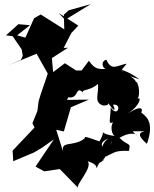

<svg xmlns="http://www.w3.org/2000/svg" viewBox="-20 -801 746 929"><path d="M304 -316 310 -330C369 -320 339 -405 396 -338C355 -377 404 -351 454 -395C460 -349 430 -304 481 -290C477 -293 528 -283 489 -324C550 -229 534 -286 526 -294C573 -303 550 -228 516 -281C512 -196 496 -196 555 -221C508 -224 515 -154 535 -143C430 -157 508 -194 461 -117C373 -148 396 -138 388 -130C332 -88 272 -123 286 -65L252 -173L289 -165L323 -282L410 -319L261 -317ZM41 -626 85 -562 90 -531 81 -511 19 -484 157 -541 211 -445C197 -400 180 -358 167 -312L161 -264L137 -205L147 -184L41 -72L44 -21L144 -63L183 -86L241 -127L152 5L194 28L269 17L358 108C343 96 431 9 404 -21C477 2 428 27 451 7C454 -20 527 -54 448 -3C488 -33 489 -29 522 -122C508 -48 430 -104 504 -130C477 -113 461 -78 493 -44C537 -64 536 -73 604 -71C613 -116 603 -90 558 -134C646 -186 662 -114 622 -166H682C646 -160 649 -141 691 -105C730 -216 683 -239 663 -257C668 -262 679 -303 599 -252C663 -294 664 -338 645 -322C665 -349 643 -434 629 -396C651 -405 627 -425 563 -462C595 -450 552 -449 655 -417C561 -486 554 -441 593 -493C550 -486 519 -454 495 -512C462 -507 472 -445 532 -470C459 -465 443 -460 410 -507L375 -460H348L294 -495L237 -452L231 -520L309 -570L288 -569L325 -641L359 -677L264 -738L295 -705L419 -781L312 -751L289 -730L291 -659L177 -731L145 -713L103 -619L63 -630L125 -679L69 -684L9 -630Z"/></svg>

Font: Hussar Lance
Style: ExBd
Weight: 700
Foundry: Cannot Into Space Fonts, PlusOne Fonts
Version: Version 2.270